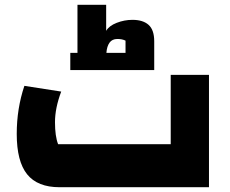

<svg xmlns="http://www.w3.org/2000/svg" viewBox="-20 -783 964 803"><path d="M50 0ZM50 -223Q50 -329 82 -424L236 -400Q210 -331 210 -272Q210 -213 223 -180H694V-470H854V0H229Q137 0 93.5 -54Q50 -108 50 -223ZM625 -610V-490H274V-562H304V-763H424V-654Q436 -675 468 -687.5Q500 -700 534 -700Q578 -700 601.5 -679Q625 -658 625 -610ZM505 -562V-613Q491 -620 471 -620Q449 -620 438 -604.5Q427 -589 425 -562Z"/></svg>

Font: Changa Black
Style: Regular
Weight: 900
Designer: Eduardo Rodriguez Tunni
Foundry: Eduardo Rodriguez Tunni
Version: Version 2.001; ttfautohint (v1.5.10-5e6f)